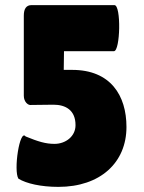

<svg xmlns="http://www.w3.org/2000/svg" viewBox="-20 -720 564 750"><path d="M52 -22C83 -3 140 10 208 10C372 10 474 -85 474 -224C474 -347 412 -447 262 -447H229L230 -520H425C450 -520 454 -700 427 -700H103C83 -700 73 -686 73 -659V-346C73 -322 90 -307 103 -310L189 -311C236 -311 275 -290 275 -231C275 -187 236 -158 193 -158C158 -158 129 -167 80 -187C57 -218 32 -53 52 -22Z"/></svg>

Font: Lilita 2
Style: Regular
Weight: 400
Designer: Juan Montoreano
Foundry: Juan Montoreano
Version: Version 2.001